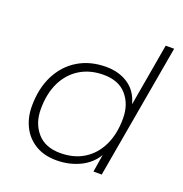

<svg xmlns="http://www.w3.org/2000/svg" viewBox="-123 -777 855 897"><g transform="rotate(20 304.5 -329.0)"><path d="M253 10Q190 10 146.5 -17Q103 -44 81 -89Q59 -134 59 -189Q59 -278 92.5 -343.5Q126 -409 185.5 -444.5Q245 -480 323 -480Q388 -480 434 -449Q480 -418 496 -357L550 -668H592L475 0H434L448 -87Q419 -39 366.5 -14.5Q314 10 253 10ZM258 -28Q326 -28 375.5 -59Q425 -90 452 -146.5Q479 -203 479 -280Q479 -350 439.5 -395.5Q400 -441 325 -441Q258 -441 208 -410.5Q158 -380 130.5 -324Q103 -268 103 -190Q103 -120 143 -74Q183 -28 258 -28Z"/></g></svg>

Font: Gantari ExtraLight
Style: Italic
Weight: 250
Italic angle: -10°
Designer: Anugrah Pasau
Foundry: Lafontype
Version: Version 1.000